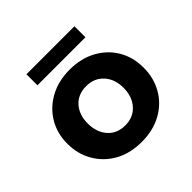

<svg xmlns="http://www.w3.org/2000/svg" viewBox="-143 -651 789 789"><g transform="rotate(-45 252.0 -256.0)"><path d="M252 10Q185 10 135.5 -17.5Q86 -45 58 -93Q30 -141 30 -201Q30 -261 58 -308Q86 -355 136 -382.5Q186 -410 252 -410Q318 -410 368 -382.5Q418 -355 445.5 -308Q473 -261 473 -201Q473 -141 445.5 -93Q418 -45 368 -17.5Q318 10 252 10ZM252 -86Q299 -86 327.5 -118Q356 -150 356 -201Q356 -251 327.5 -282.5Q299 -314 252 -314Q204 -314 176 -282.5Q148 -251 148 -201Q148 -150 176 -118Q204 -86 252 -86ZM113 -458V-522H392V-458Z"/></g></svg>

Font: Rokkitt SemiBold
Style: Bold
Weight: 700
Version: Version 3.103